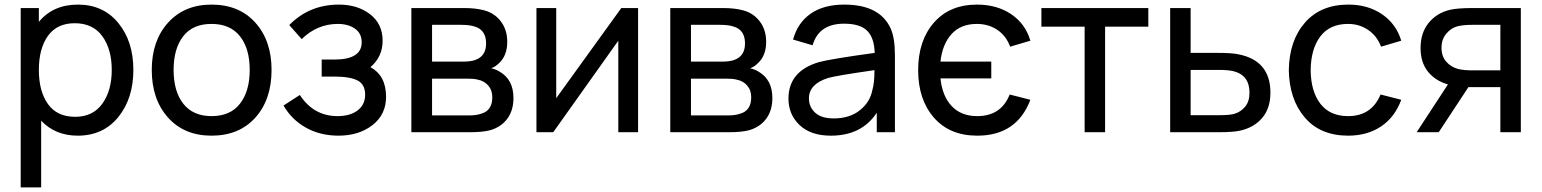

<svg xmlns="http://www.w3.org/2000/svg" viewBox="-20 -575 6704 835"><path d="M319 -555Q429 -555 494.5 -475Q560 -395 560 -271Q560 -147 494.5 -66Q429 15 318 15Q221 15 159 -50V240H70V-540H149V-480Q211 -555 319 -555ZM307 -67Q384 -67 425 -124Q466 -181 466 -271Q466 -361 425 -417.5Q384 -474 305 -474Q228 -474 188.5 -419Q149 -364 149 -271Q149 -178 188.5 -122.5Q228 -67 307 -67Z M900 15Q781 15 710.5 -64Q640 -143 640 -271Q640 -398 711 -476.5Q782 -555 900 -555Q1020 -555 1090.5 -476.5Q1161 -398 1161 -271Q1161 -142 1090.5 -63.5Q1020 15 900 15ZM900 -70Q982 -70 1024 -124.5Q1066 -179 1066 -271Q1066 -364 1023.5 -417.5Q981 -471 900 -471Q818 -471 776.5 -417Q735 -363 735 -271Q735 -177 777.5 -123.5Q820 -70 900 -70Z M1591 -283Q1659 -246 1659 -154Q1659 -77 1600 -31Q1541 15 1452 15Q1373 15 1311 -19.5Q1249 -54 1213 -116L1284 -162Q1344 -70 1448 -70Q1503 -70 1535.5 -95Q1568 -120 1568 -163Q1568 -208 1535 -225Q1502 -242 1435 -242H1379V-316H1434Q1553 -316 1553 -391Q1553 -430 1523.5 -450.5Q1494 -471 1449 -471Q1360 -471 1292 -405L1238 -466Q1325 -555 1454 -555Q1535 -555 1589.5 -513Q1644 -471 1644 -398Q1644 -328 1591 -283Z M1769 0V-540H1999Q2049 -540 2086 -530Q2131 -518 2158.5 -481.5Q2186 -445 2186 -393Q2186 -334 2151 -301Q2134 -284 2116 -278Q2133 -275 2152 -264Q2213 -229 2213 -149Q2213 -95 2186.5 -59Q2160 -23 2113 -9Q2080 0 2025 0ZM1859 -307H1993Q2029 -307 2049 -315Q2094 -332 2094 -386Q2094 -444 2046 -459Q2024 -467 1985 -467H1859ZM1859 -73H2020Q2050 -73 2071 -80Q2121 -93 2121 -152Q2121 -183 2103 -203.5Q2085 -224 2056 -229Q2042 -233 2012 -233H1859Z M2755 -540V0H2669V-398L2386 0H2313V-540H2399V-148L2682 -540Z M2895 0V-540H3125Q3175 -540 3212 -530Q3257 -518 3284.5 -481.5Q3312 -445 3312 -393Q3312 -334 3277 -301Q3260 -284 3242 -278Q3259 -275 3278 -264Q3339 -229 3339 -149Q3339 -95 3312.5 -59Q3286 -23 3239 -9Q3206 0 3151 0ZM2985 -307H3119Q3155 -307 3175 -315Q3220 -332 3220 -386Q3220 -444 3172 -459Q3150 -467 3111 -467H2985ZM2985 -73H3146Q3176 -73 3197 -80Q3247 -93 3247 -152Q3247 -183 3229 -203.5Q3211 -224 3182 -229Q3168 -233 3138 -233H2985Z M3854 -450Q3872 -409 3872 -334V0H3793V-85Q3728 15 3593 15Q3506 15 3457.5 -31Q3409 -77 3409 -146Q3409 -266 3542 -305Q3595 -319 3784 -345Q3782 -411 3751 -441.5Q3720 -472 3651 -472Q3541 -472 3514 -378L3429 -403Q3449 -476 3505.5 -515.5Q3562 -555 3652 -555Q3807 -555 3854 -450ZM3606 -60Q3675 -60 3719.5 -95.5Q3764 -131 3774 -184Q3783 -213 3783 -270Q3616 -246 3582 -236Q3498 -210 3498 -147Q3498 -110 3525 -85Q3552 -60 3606 -60Z M4230 15Q4110 15 4041.5 -63.5Q3973 -142 3973 -270Q3973 -398 4041.5 -476.5Q4110 -555 4229 -555Q4316 -555 4378 -513Q4440 -471 4461 -398L4373 -372Q4356 -419 4317.5 -445Q4279 -471 4228 -471Q4158 -471 4118 -426.5Q4078 -382 4070 -307H4291V-234H4070Q4078 -157 4119 -113.5Q4160 -70 4230 -70Q4334 -70 4371 -164L4461 -141Q4402 15 4230 15Z M4697 0V-459H4509V-540H4974V-459H4786V0Z M5069 0V-540H5158V-345H5275Q5336 -345 5365 -339Q5505 -312 5505 -172Q5505 -105 5470 -63Q5435 -21 5374 -7Q5343 0 5280 0ZM5158 -74H5281Q5328 -74 5348 -80Q5376 -88 5395 -111Q5414 -134 5414 -172Q5414 -249 5342 -266Q5318 -271 5281 -271H5158Z M5843 15Q5722 15 5654.5 -64Q5587 -143 5585 -270Q5587 -399 5655.5 -477Q5724 -555 5844 -555Q5929 -555 5990.5 -513Q6052 -471 6074 -398L5986 -372Q5969 -418 5930.5 -444.5Q5892 -471 5843 -471Q5763 -471 5722 -416.5Q5681 -362 5680 -270Q5681 -177 5722.5 -123.5Q5764 -70 5843 -70Q5945 -70 5984 -164L6074 -141Q6046 -65 5986 -25Q5926 15 5843 15Z M6383 -540H6594V0H6505V-196H6388H6366L6237 0H6141L6277 -208Q6223 -223 6190.5 -263Q6158 -303 6158 -366Q6158 -433 6194 -476.5Q6230 -520 6289 -533Q6322 -540 6383 -540ZM6505 -269V-467H6382Q6342 -467 6316 -460Q6289 -452 6269 -427.5Q6249 -403 6249 -367Q6249 -331 6269 -307.5Q6289 -284 6321 -275Q6347 -269 6382 -269Z"/></svg>

Font: Manrope Medium
Style: Medium
Weight: 500
Designer: Mikhail Sharanda
Foundry: Mikhail Sharanda
Version: Version 4.000;hotconv 1.0.109;makeotfexe 2.5.65596